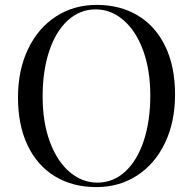

<svg xmlns="http://www.w3.org/2000/svg" viewBox="-20 -742 781 776"><path d="M53.2 0ZM687.5 -359.9Q687.5 -249.5 647 -164.6Q606.4 -79.6 534.2 -32.7Q461.9 14.2 369.6 14.2Q274.4 14.2 202.9 -28.8Q131.3 -71.8 92 -153.6Q52.7 -235.4 52.7 -348.1Q52.7 -458.5 93.3 -543.5Q133.8 -628.4 206.1 -675.3Q278.3 -722.2 370.6 -722.2Q465.8 -722.2 537.4 -679.2Q608.9 -636.2 648.2 -554.4Q687.5 -472.7 687.5 -359.9ZM152.3 -352.1Q152.3 -248 181.6 -168.9Q210.9 -89.8 261.5 -46.9Q312 -3.9 373.5 -3.9Q437.5 -3.9 486.1 -48.6Q534.7 -93.3 561 -173.1Q587.4 -252.9 587.4 -356Q587.4 -460 558.1 -539.1Q528.8 -618.2 478.5 -661.1Q428.2 -704.1 366.7 -704.1Q302.7 -704.1 253.9 -659.4Q205.1 -614.7 178.7 -534.9Q152.3 -455.1 152.3 -352.1Z"/></svg>

Font: Playfair Display SC
Style: Regular
Weight: 400
Designer: Claus Eggers Sørensen
Foundry: Claus Eggers Sørensen
Version: Version 1.004;PS 001.004;hotconv 1.0.70;makeotf.lib2.5.58329